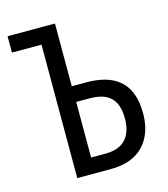

<svg xmlns="http://www.w3.org/2000/svg" viewBox="-107 -799 775 884"><g transform="rotate(-15 280.0 -357.0)"><path d="M152 0V-636H11V-714H237V-415H305Q380 -415 428 -391.5Q476 -368 499 -322.5Q522 -277 522 -210Q522 -146 498 -98.5Q474 -51 427 -25.5Q380 0 310 0ZM306 -75Q370 -75 402.5 -109Q435 -143 435 -210Q435 -255 420 -284Q405 -313 376 -326.5Q347 -340 302 -340H238V-75Z"/></g></svg>

Font: Noto Sans Display Condensed
Style: Regular
Weight: 400
Width: 3
Designer: Monotype Design Team
Foundry: Monotype Imaging Inc.
Version: Version 2.003